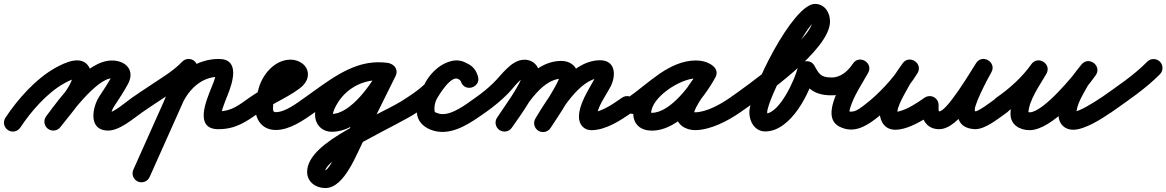

<svg xmlns="http://www.w3.org/2000/svg" viewBox="-65 -607 5887 969"><path d="M37.6 36.7C91 -44.5 172.8 -138.2 257.9 -185.7C272.7 -194 288 -201.9 303.9 -207.7C325.2 -215.4 326.2 -207.4 314.1 -215.7C306 -221.3 305.2 -235.2 303.7 -225.2C303.2 -222 302.5 -219.1 301.6 -215.9C284.2 -152.5 210.3 -75.6 168.2 -20.2C153.1 -0.5 157 27.8 176.8 42.8C196.5 57.9 224.8 54 239.8 34.2C291.1 -33.2 366 -110.5 388.4 -192.1C395.2 -216.8 398 -245.5 384.5 -268.7C347.1 -332.6 261.1 -290.5 214.1 -264.3C116.1 -209.7 23.9 -106.3 -37.6 -12.7C-51.3 8 -45.5 35.9 -24.7 49.6C-4 63.3 23.9 57.5 37.6 36.7ZM240 34C279.7 -19 422.6 -211.7 500 -211.7C502.6 -211.7 505 -211.6 507.6 -211.4C521.9 -210.1 508.1 -210.9 504.5 -223.6C502.8 -229.7 506 -234.3 502.1 -226.8C502.1 -226.8 502.1 -226.9 502.2 -226.9C502.2 -227 502.2 -227.1 502.2 -227.1C482.6 -190 459.4 -155.7 436.4 -120.7C401.7 -68 379 45.6 473 51.9C535 56.1 603.3 -5.5 652.8 -40.1C673.2 -54.4 678.1 -82.5 663.9 -102.8C649.6 -123.2 621.5 -128.1 601.2 -113.9C572.1 -93.5 506.3 -36.1 479 -37.9C475.8 -38.1 485.5 -36.1 488.1 -34.2C490.5 -32.5 492.1 -30.7 493.7 -28.3C494.2 -27.5 494.6 -26.7 495 -25.9C495.1 -25.6 495.4 -24.3 495.4 -24.7C494.4 -40.1 503.4 -58.8 511.6 -71.3C536.2 -108.6 560.8 -145.3 581.8 -184.9C581.8 -184.9 581.8 -185 581.8 -185.1C581.9 -185.1 581.9 -185.2 581.9 -185.2C617.5 -253.6 568.2 -301.7 500 -301.7C371 -301.7 235.1 -109.7 168 -20C153.1 -0.1 157.1 28.1 177 43C196.9 57.9 225.1 53.9 240 34Z M652.7 -40.1C707.9 -78.4 764.6 -114.3 820.2 -152C856 -176.1 889.6 -202.1 919.5 -233.4C936.7 -251.3 936.1 -279.8 918.1 -297C900.2 -314.2 871.7 -313.5 854.5 -295.6C829 -269 800.2 -247.1 769.8 -226.5C713.8 -188.7 656.8 -152.5 601.3 -113.9C580.9 -99.7 575.9 -71.7 590.1 -51.3C604.3 -30.9 632.3 -25.9 652.7 -40.1ZM845.9 -282.8C766.6 -105.3 687.3 72.1 607.9 249.6C597.8 272.3 607.9 298.9 630.6 309.1C653.3 319.2 679.9 309.1 690.1 286.4C769.4 108.9 848.7 -68.6 928.1 -246.1C938.2 -268.8 928.1 -295.4 905.4 -305.6C882.7 -315.7 856.1 -305.5 845.9 -282.8ZM845 -60.8C864.1 -110.5 895.6 -158.1 940.1 -188.5C969.5 -208.5 1003.4 -219.5 1039 -219.5C1042.4 -219.5 1032.6 -222.2 1030.1 -224.5C1027.3 -227 1023.4 -235.4 1023.3 -234.6C1022.5 -210.7 1009.2 -183 1000.5 -161.1C975.9 -99.2 914.1 45 1037 45C1125.2 45 1177.4 7.4 1244.9 -40.2C1265.2 -54.6 1270.1 -82.6 1255.8 -102.9C1241.4 -123.2 1213.4 -128.1 1193.1 -113.8C1141.9 -77.7 1104.1 -45 1037 -45C1034.6 -45 1040.1 -43.9 1041.8 -42.8C1047 -39.4 1050.1 -35.3 1051.9 -29.4C1053 -25.9 1052.5 -36.9 1053.2 -40.5C1054.6 -47.5 1056.6 -54.4 1058.8 -61.2C1066.1 -83.8 1075.3 -105.8 1084.1 -127.8C1107.7 -187.3 1149.6 -309.5 1039 -309.5C985.4 -309.5 933.7 -293 889.4 -262.9C829.7 -222.1 786.8 -160 761 -93.2C752.1 -70 763.6 -44 786.8 -35C810 -26.1 836 -37.6 845 -60.8Z M1182.1 -51.3C1196.3 -30.9 1224.4 -25.9 1244.7 -40.1C1303.2 -80.9 1422.7 -132 1465.6 -177.2C1479.9 -192.3 1489 -211 1489 -232C1489 -277.8 1443.8 -306 1402 -306C1316.9 -306 1253.2 -223.8 1237 -147.3C1237 -147.3 1237.2 -148.3 1237.5 -149.2C1237.7 -150.2 1238 -151.2 1238 -151.1C1229.3 -122.7 1223 -96.2 1223 -66C1223 -2.3 1258.6 49 1327 49C1398.3 49 1468 -1.1 1523.8 -40.1C1544.2 -54.4 1549.1 -82.5 1534.9 -102.8C1520.6 -123.2 1492.5 -128.1 1472.2 -113.9C1435.2 -87.9 1375.4 -41 1327 -41C1311.6 -41 1313 -52.2 1313 -66C1313 -87.1 1318 -105.1 1324 -124.9C1324 -124.9 1324.3 -125.8 1324.5 -126.8C1324.8 -127.7 1325 -128.6 1325 -128.7C1332 -161.6 1361.9 -216 1402 -216C1410.4 -216 1402.4 -215 1399.8 -225.7C1398.8 -229.5 1399 -232.5 1399 -232C1399 -232.7 1399.1 -233.4 1399.1 -234.1C1399.3 -235.5 1399.6 -236.7 1400.2 -238.1C1401.3 -241.1 1383 -226.5 1378.8 -223.9C1316.7 -186.8 1253 -155.6 1193.3 -113.9C1172.9 -99.7 1167.9 -71.6 1182.1 -51.3Z M1461.1 -51.3C1475.3 -30.9 1503.4 -25.9 1523.7 -40.1C1617.5 -105.5 1725.5 -202.8 1844.3 -202.8C1856.6 -202.8 1868.4 -201.8 1880.5 -200.3C1910 -196.7 1927.6 -216.9 1930.6 -239C1933.6 -261.2 1921.8 -285.3 1892.4 -289.5C1877.6 -291.7 1863.2 -292.7 1848.2 -292.7C1724.9 -292.7 1613.7 -228.3 1554.1 -120.3C1539.1 -93.2 1525.1 -60 1525.1 -28.4C1525.1 21.2 1559.4 58 1609.7 58C1750.6 58 1877.3 -112.2 1931.5 -223.3C1944.6 -250.2 1931 -273.5 1910.8 -283.4C1890.7 -293.3 1863.9 -289.8 1850.7 -262.9C1799.7 -159.9 1748.8 -56.9 1697.7 46C1697.7 46 1697.9 45.6 1698.1 45.2C1698.3 44.9 1698.5 44.5 1698.5 44.5C1675 87.5 1598 252.1 1576.8 252.1C1569 252.1 1568.2 247.6 1572.5 254C1573.8 255.9 1575 262.6 1575 260.4C1575 185.3 1953.4 20.5 2039.9 -40.2C2060.2 -54.5 2065.1 -82.5 2050.8 -102.9C2036.5 -123.2 2008.5 -128.1 1988.1 -113.8C1859.9 -23.8 1485 101 1485 260.4C1485 311.8 1529.2 342.1 1576.8 342.1C1675.7 342.1 1735.1 165.5 1777.5 87.5C1777.5 87.5 1777.7 87.1 1777.9 86.8C1778.1 86.4 1778.3 86 1778.3 86C1829.4 -17 1880.4 -120 1931.3 -223.1C1944.6 -249.9 1930.9 -273.2 1910.7 -283.2C1890.5 -293.1 1863.6 -289.6 1850.5 -262.7C1814.9 -189.6 1706.3 -32 1609.7 -32C1609.3 -32 1615.1 -22.1 1615.1 -28.4C1615.1 -43.6 1625.8 -64.1 1632.9 -76.9C1676.8 -156.3 1757.6 -202.7 1848.2 -202.7C1858.9 -202.7 1869.1 -202 1879.6 -200.5C1909 -196.2 1926.8 -216.7 1929.8 -239.2C1932.7 -261.6 1921 -286 1891.5 -289.7C1875.7 -291.6 1860.3 -292.8 1844.3 -292.8C1701.7 -292.8 1583.7 -191.6 1472.3 -113.9C1451.9 -99.7 1446.9 -71.6 1461.1 -51.3Z M2038.6 -39.3C2073.6 -62.1 2140.1 -101.4 2157.1 -139.8C2168.8 -166.1 2208.6 -214.5 2241.5 -211.2C2241.6 -211.2 2239.7 -211.6 2237.7 -212C2235.8 -212.3 2233.8 -212.7 2233.9 -212.7C2246.4 -209.2 2256.5 -211 2260.8 -196.4C2269 -168.5 2295.3 -161.8 2317.1 -168.9C2338.9 -176 2356.2 -197 2346.3 -224.3C2341.4 -237.8 2335.2 -249.2 2325.4 -260.1C2325.4 -260.1 2325 -260.5 2324.6 -261C2324.2 -261.4 2323.8 -261.8 2323.8 -261.8C2317 -268.6 2310 -275.1 2302 -280.4C2302 -280.4 2302.3 -280.2 2302.7 -279.9C2303.1 -279.7 2303.5 -279.4 2303.5 -279.4C2202.1 -353.1 2106.3 -230.8 2061 -152.5C2061 -152.5 2060.9 -152.2 2060.7 -152C2060.6 -151.7 2060.4 -151.5 2060.4 -151.5C2040.3 -114.3 2032.2 -66.4 2041 -24.8C2050.8 22.4 2094.3 47.6 2138.4 56.2C2138.4 56.2 2138.6 56.2 2138.8 56.2C2138.9 56.3 2139.1 56.3 2139.1 56.3C2229.3 72.4 2316.1 8.8 2385.9 -40.2C2406.2 -54.5 2411.1 -82.5 2396.8 -102.9C2382.5 -123.2 2354.5 -128.1 2334.1 -113.8C2290 -82.8 2214.3 -21.7 2154.9 -32.3C2154.9 -32.3 2155.1 -32.3 2155.2 -32.2C2155.4 -32.2 2155.6 -32.2 2155.6 -32.2C2151.1 -33 2130 -38.9 2129 -43.2C2124.7 -64 2129.5 -90 2139.6 -108.5C2139.6 -108.5 2139.4 -108.3 2139.3 -108C2139.1 -107.8 2139 -107.5 2139 -107.5C2150.3 -127.2 2213.7 -233.4 2250.5 -206.6C2250.5 -206.6 2250.9 -206.3 2251.3 -206.1C2251.7 -205.8 2252 -205.6 2252 -205.6C2255 -203.6 2257.6 -200.7 2260.2 -198.2C2260.2 -198.2 2259.8 -198.6 2259.4 -199C2259 -199.5 2258.5 -199.9 2258.6 -199.9C2260.6 -197.6 2260.6 -196.8 2261.7 -193.7C2271.6 -166.4 2297 -159.4 2318 -166.2C2338.9 -173.1 2355.4 -193.7 2347.2 -221.6C2333 -270.1 2302.9 -286.8 2258.1 -299.3C2258 -299.4 2256.1 -299.7 2254.3 -300.1C2252.4 -300.4 2250.6 -300.8 2250.5 -300.8C2175.7 -308.3 2103.3 -240.3 2074.9 -176.2C2074 -174.4 2079.4 -183 2077.9 -181.6C2051.2 -156.5 2020.2 -134.7 1989.4 -114.7C1968.6 -101.1 1962.7 -73.2 1976.3 -52.4C1989.9 -31.6 2017.8 -25.7 2038.6 -39.3Z M2385.7 -40.1C2426.4 -68.4 2464.4 -100.1 2499.4 -135.2C2521.6 -157.4 2550.9 -200.8 2578.8 -214.8C2579.7 -215.2 2580.6 -215.6 2581.6 -215.6C2583.2 -215.6 2578.3 -216.4 2576.8 -217.2C2572.7 -219.5 2569.2 -227.9 2569.2 -224C2569.2 -191.8 2469.8 -50.6 2444.1 -13.7C2429.9 6.7 2434.9 34.7 2455.3 48.9C2475.7 63.1 2503.7 58.1 2517.9 37.7C2557.6 -19.2 2659.2 -156.2 2659.2 -224C2659.2 -269.5 2628.6 -305.6 2581.6 -305.6C2515.3 -305.6 2466.9 -228.4 2423.6 -186.9C2395.8 -160.2 2365.9 -135.9 2334.3 -113.9C2313.9 -99.7 2308.9 -71.7 2323.1 -51.3C2337.3 -30.9 2365.3 -25.9 2385.7 -40.1ZM2517.9 37.7C2574.4 -43.4 2660.4 -209.6 2769.1 -209.6C2774 -209.6 2764.1 -214 2761.9 -219.8C2761.3 -221.5 2760.8 -226.9 2760.8 -225.1C2760.8 -197.6 2664.3 -50.4 2638.3 -10.6C2624.7 10.2 2630.6 38.1 2651.4 51.7C2672.2 65.3 2700.1 59.4 2713.7 38.6C2751.1 -18.7 2850.8 -161.1 2850.8 -225.1C2850.8 -271.3 2812.6 -299.6 2769.1 -299.6C2615 -299.6 2521.5 -124.8 2444.1 -13.7C2429.9 6.7 2434.9 34.7 2455.3 48.9C2475.7 63.1 2503.7 58.1 2517.9 37.7ZM2714.3 37.6C2759.2 -37.8 2859.8 -209.3 2961.6 -212.9C2964.6 -213 2958.8 -208.8 2949.2 -222.4C2938.4 -237.7 2949.6 -235.5 2935.5 -209.3C2904.4 -151.3 2856.9 -83.2 2856.9 -16.1C2856.9 20.2 2881 50 2919 50C2993 50 3066.9 0.4 3125.5 -39.9C3146 -54 3151.2 -82 3137.1 -102.5C3123 -123 3095 -128.2 3074.5 -114.1C3033.8 -86.1 2971.2 -40 2919 -40C2919.5 -40 2919.9 -40 2920.4 -39.9C2932.3 -39 2944.4 -29.2 2946.7 -17.3C2946.8 -16.7 2946.9 -15.9 2946.9 -16.1C2946.9 -63.4 2991.9 -123.9 3014.9 -166.7C3045.6 -224 3044.1 -305.9 2958.4 -302.9C2813.9 -297.7 2702.4 -118.3 2637 -8.5C2624.3 12.8 2631.2 40.5 2652.6 53.2C2673.9 65.9 2701.6 58.9 2714.3 37.6Z M3093 -51.3C3107.2 -30.9 3135.3 -25.9 3155.7 -40C3240.6 -99.1 3340.7 -211.8 3447.6 -211.8C3457.5 -211.8 3468.6 -210.3 3476.8 -204.4C3500.1 -187.8 3524.6 -199.5 3537.2 -219C3549.7 -238.4 3550.3 -265.6 3525.6 -279.9C3499.5 -295.1 3476.9 -301.1 3446.3 -301.1C3319.4 -301.1 3131.1 -169.2 3131.1 -34.2C3131.1 22.9 3170.8 52.3 3224.7 52.3C3360.2 52.3 3486.5 -108.7 3545.5 -216.4C3559.9 -242.7 3547.3 -266.7 3527.6 -277.5C3507.9 -288.3 3481 -285.9 3466.5 -259.6C3429.4 -191.8 3347.3 -109.2 3347.3 -31.6C3347.3 21.7 3394.8 49.7 3443 49.7C3519.9 49.7 3609.1 3 3670.8 -40.1C3691.2 -54.4 3696.1 -82.5 3681.9 -102.8C3667.6 -123.2 3639.5 -128.1 3619.2 -113.9C3573.7 -82 3500.1 -40.3 3443 -40.3C3434.8 -40.3 3430.3 -45.5 3434.7 -39.1C3436.2 -36.9 3437.3 -29 3437.3 -31.6C3437.3 -68.7 3522.1 -173.7 3545.5 -216.4C3559.9 -242.7 3547.3 -266.6 3527.6 -277.4C3507.9 -288.3 3480.9 -285.9 3466.5 -259.6C3426 -185.6 3319.9 -37.7 3224.7 -37.7C3222.1 -37.7 3219.5 -37.8 3217 -38.1C3211.3 -38.7 3221.1 -26.7 3221.1 -34.2C3221.1 -117.3 3370.8 -211.1 3446.3 -211.1C3461.7 -211.1 3468.3 -209.1 3480.4 -202.1C3505.2 -187.7 3529 -198.3 3540.8 -216.6C3552.6 -235 3552.4 -261 3529.2 -277.6C3505.5 -294.5 3476.5 -301.8 3447.6 -301.8C3312.4 -301.8 3208.2 -186.1 3104.3 -114C3083.9 -99.8 3078.9 -71.7 3093 -51.3Z M3608.1 -51.3C3622.3 -30.9 3650.3 -25.9 3670.7 -40.1C3785.5 -120 4124 -354.3 4124 -498.6C4124 -543.6 4097.3 -587.3 4047.9 -587.3C3935.5 -587.3 3716.9 -144.6 3716.9 -39.6C3716.9 7.4 3744.7 56.3 3797.2 56.3C3927 56.3 4024.7 -140.9 4048.8 -244.8C4053.1 -263.4 4027.7 -268.6 4003.5 -265.1C3979.4 -261.6 3956.5 -249.3 3965.9 -232.7C4006 -162.3 4042.3 -126 4131 -126C4155.9 -126 4176 -146.1 4176 -171C4176 -195.9 4155.9 -216 4131 -216C4075.1 -216 4067.5 -236.2 4044.1 -277.3C4034.7 -293.8 4016.1 -300.1 3998.8 -297.6C3981.5 -295.1 3965.5 -283.8 3961.2 -265.2C3948.4 -210.1 3869.9 -33.7 3797.2 -33.7C3794.7 -33.7 3797.7 -33.9 3800.5 -33.3C3802.5 -32.8 3804.4 -31.9 3806.1 -30.8C3812.8 -26.3 3806.9 -32 3806.9 -39.6C3806.9 -107.7 4014.6 -497.3 4047.9 -497.3C4049.3 -497.3 4047.2 -497.2 4045 -497.6C4043.2 -498 4041.4 -498.6 4039.8 -499.4C4030 -504.6 4034 -509.5 4034 -498.6C4034 -410 3698.9 -169.3 3619.3 -113.9C3598.9 -99.7 3593.9 -71.7 3608.1 -51.3Z M4076 -171.9C4075.5 -147 4095.3 -126.5 4120.1 -126C4135.4 -125.7 4150.2 -125.9 4165.3 -128.8C4229.3 -140.8 4278.9 -182.7 4314.4 -236C4330.4 -260 4318.2 -284.3 4298.5 -296.3C4278.8 -308.3 4251.7 -308 4237.7 -282.9C4198.4 -212.3 4066 -21.7 4171.6 32.1C4240 66.9 4299.4 34.3 4354.2 -7.1C4429.9 -64.4 4516.7 -156.7 4565.5 -237.8C4580.5 -262.6 4569.9 -286.8 4551.5 -298.7C4533 -310.7 4506.6 -310.5 4490.1 -286.7C4475.4 -265.6 4459.7 -244.7 4446.9 -222.3C4446.9 -222.3 4446.7 -222 4446.5 -221.6C4446.3 -221.3 4446.2 -220.9 4446.2 -220.9C4413 -157.7 4349.7 -63.5 4385.9 7.5C4385.9 7.5 4385.9 7.5 4385.9 7.5C4385.9 7.5 4385.9 7.5 4385.9 7.5C4436.1 105.5 4596.8 -0.9 4652.8 -40.1C4673.2 -54.4 4678.1 -82.5 4663.9 -102.8C4649.6 -123.2 4621.5 -128.1 4601.2 -113.9C4562.6 -86.9 4515.8 -55.3 4469.4 -44.3C4467.3 -43.9 4465.3 -43.4 4463.2 -43C4460.6 -42.6 4453 -43.6 4455.4 -42.5C4459.9 -40.4 4468.7 -28.3 4466.1 -33.5C4466.1 -33.5 4466.1 -33.5 4466.1 -33.5C4466.1 -33.5 4466.1 -33.5 4466.1 -33.5C4453.3 -58.4 4509.8 -148.6 4525.8 -179.1C4525.8 -179.1 4525.7 -178.7 4525.5 -178.4C4525.3 -178 4525.1 -177.7 4525.1 -177.7C4536.5 -197.7 4550.8 -216.4 4563.9 -235.3C4580.5 -259.1 4569.1 -283.8 4549.9 -296.3C4530.6 -308.8 4503.4 -309.1 4488.5 -284.2C4445.5 -212.9 4366.4 -129.3 4299.8 -78.9C4276.4 -61.2 4243.5 -32.2 4212.4 -48.1C4213.7 -47.2 4214.9 -46.4 4216.1 -45.5C4218.9 -42.9 4219.5 -41.6 4221 -38.4C4221.9 -36.3 4221.1 -41.3 4221.5 -44.3C4222.2 -49.4 4223.4 -54.2 4224.8 -59.2C4243.4 -122.9 4284.1 -181.1 4316.3 -239.1C4330.3 -264.3 4319.1 -288 4300.4 -299.4C4281.7 -310.8 4255.5 -309.9 4239.6 -286C4217.7 -253.2 4188.4 -224.7 4148.7 -217.2C4139.7 -215.5 4130.9 -215.8 4121.9 -216C4097 -216.5 4076.5 -196.7 4076 -171.9Z M4582 -77C4582 -15.6 4604 45 4675 45C4776.8 45 4885.4 -158.2 4937 -240C4952.9 -265 4941.3 -289.5 4921.9 -301.4C4902.6 -313.2 4875.5 -312.5 4860.3 -287C4818.7 -217.2 4677 36.1 4854.8 44.9C4854.8 44.9 4855.3 45 4855.9 45C4856.4 45 4857 45 4857 45C4909.7 45 4975.9 -10.8 5017.8 -40.1C5038.2 -54.4 5043.1 -82.5 5028.9 -102.8C5014.6 -123.2 4986.5 -128.1 4966.2 -113.9C4943 -97.6 4875.2 -45 4857 -45C4857 -45 4857.6 -45 4858.1 -45C4858.7 -45 4859.3 -44.9 4859.2 -44.9C4833.1 -46.2 4922.7 -215.9 4937.7 -241C4952.8 -266.4 4941.5 -290.7 4922.5 -302.4C4903.5 -314 4876.8 -313.1 4861 -288C4830.3 -239.4 4713.4 -45 4675 -45C4670.2 -45 4672 -64.7 4672 -77C4672 -101.9 4651.9 -122 4627 -122C4602.1 -122 4582 -101.9 4582 -77Z M4951.9 -51.5C4966 -31 4994 -25.8 5014.5 -39.9C5089.8 -91.7 5160.5 -156.2 5213.7 -230.9C5230.2 -254.1 5218.3 -278.6 5198.7 -291.1C5179.2 -303.5 5152 -304 5137.9 -279.3C5095.8 -205.3 5034.9 -118.9 5034.9 -31.7C5034.9 23.1 5082 49.9 5131.2 49.9C5244.1 49.9 5403.5 -140.9 5464.7 -226.9C5481.6 -250.7 5472.7 -275.7 5455 -288.9C5437.4 -302.2 5411 -303.9 5392.8 -281C5377 -261.2 5359.5 -241.4 5346.9 -219.3C5346.9 -219.3 5346.8 -219 5346.6 -218.8C5346.5 -218.5 5346.3 -218.2 5346.3 -218.2C5315.2 -159.9 5277 -98.5 5277 -30.3C5277 -16.2 5279.5 -2.1 5285.9 10.5C5285.9 10.5 5286.1 10.8 5286.3 11.1C5286.5 11.5 5286.6 11.8 5286.6 11.8C5297.8 32 5319.1 47.8 5351.4 47.8C5409.8 47.8 5496.7 -7.9 5542.8 -40.1C5563.2 -54.4 5568.1 -82.5 5553.9 -102.8C5539.6 -123.2 5511.5 -128.1 5491.2 -113.9C5461.5 -93.1 5380.6 -42.2 5351.4 -42.2C5346.1 -42.2 5360.5 -36.8 5364.4 -32.1C5365.3 -31 5366 -29.9 5366.8 -28.7C5367.3 -27.9 5368.4 -25.5 5368.1 -26.3C5367.4 -28.2 5366.3 -30.1 5365.4 -31.8C5365.4 -31.8 5365.5 -31.5 5365.7 -31.1C5365.9 -30.8 5366.1 -30.5 5366.1 -30.5C5365.7 -31.2 5366.8 -29 5367 -28.2C5367.4 -26.9 5367 -30 5367 -30.3C5367 -80.6 5402.4 -132.2 5425.7 -175.8C5425.7 -175.8 5425.5 -175.5 5425.4 -175.2C5425.2 -175 5425.1 -174.7 5425.1 -174.7C5435.3 -192.6 5450.3 -208.8 5463.2 -225C5481.4 -247.8 5471.9 -273.2 5453.6 -287C5435.3 -300.8 5408.2 -302.9 5391.3 -279.1C5352.6 -224.6 5199.5 -40.1 5131.2 -40.1C5126.7 -40.1 5116.8 -44.3 5120.7 -40.2C5122.9 -38 5124.4 -35.1 5124.9 -32C5124.9 -31.9 5124.9 -31.8 5124.9 -31.7C5124.9 -98.9 5182.9 -176.5 5216.1 -234.7C5230.2 -259.5 5219.5 -283.2 5201.2 -294.9C5182.9 -306.6 5156.9 -306.3 5140.3 -283.1C5093.3 -217 5030.1 -159.9 4963.5 -114.1C4943 -100 4937.8 -72 4951.9 -51.5Z M5479.3 -49.6C5493.7 -29.3 5521.8 -24.6 5542.1 -39C5626.4 -98.9 5716.3 -158.5 5789.1 -232.4C5806.5 -250.2 5806.3 -278.7 5788.6 -296.1C5770.8 -313.5 5742.3 -313.3 5724.9 -295.6C5656 -225.5 5569.9 -169.2 5489.9 -112.3C5469.7 -97.9 5464.9 -69.9 5479.3 -49.6Z"/></svg>

Font: FRB American Cursive Guidelines Arrows Black
Style: Bold Italic
Weight: 900
Italic angle: -25°
Version: Version 2.0;Modular Font Editor K font №1